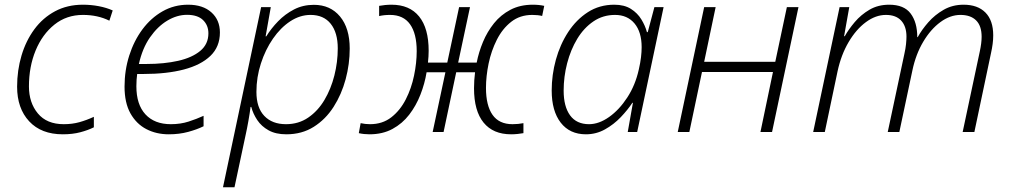

<svg xmlns="http://www.w3.org/2000/svg" viewBox="-20 -561 4300 816"><path d="M247.1 9.8Q155.3 9.8 104 -45.4Q52.7 -100.6 52.7 -192.4Q52.7 -262.2 71.5 -325.2Q90.3 -388.2 126.2 -436.8Q162.1 -485.4 214.1 -513.2Q266.1 -541 332.5 -541Q366.7 -541 399.9 -534.7Q433.1 -528.3 459 -516.6L444.8 -473.1Q395.5 -497.6 332.5 -497.6Q262.7 -497.6 211.2 -456.3Q159.7 -415 131.3 -346.2Q103 -277.3 103 -193.8Q103 -124.5 140.9 -78.9Q178.7 -33.2 251 -33.2Q286.6 -33.2 317.4 -41.7Q348.1 -50.3 378.9 -64.5V-20Q353.5 -7.3 320.8 1.2Q288.1 9.8 247.1 9.8Z M697.3 9.8Q644.5 9.8 602.1 -12.2Q559.6 -34.2 534.4 -79.1Q509.3 -124 509.3 -192.9Q509.3 -262.2 529.3 -325Q549.3 -387.7 585.4 -436.3Q621.6 -484.9 670.9 -512.9Q720.2 -541 779.3 -541Q842.3 -541 878.4 -508.5Q914.6 -476.1 914.6 -422.9Q914.6 -362.3 874.3 -323.5Q834 -284.7 761.2 -265.6Q688.5 -246.6 590.3 -246.6H563Q561.5 -236.8 560.5 -222.4Q559.6 -208 559.6 -194.3Q559.6 -116.7 598.1 -75Q636.7 -33.2 706.1 -33.2Q747.1 -33.2 781.2 -44.2Q815.4 -55.2 845.2 -68.8V-24.4Q817.4 -10.7 779.8 -0.5Q742.2 9.8 697.3 9.8ZM570.3 -289.1H603Q677.7 -289.1 737.1 -302.5Q796.4 -315.9 831.1 -344.7Q865.7 -373.5 865.7 -419.4Q865.7 -453.6 842.8 -475.8Q819.8 -498 774.9 -498Q732.4 -498 691.2 -473.4Q649.9 -448.7 617.4 -402.1Q585 -355.5 570.3 -289.1Z M927.7 234.9 1089.8 -530.8H1130.9L1108.9 -406.7H1111.8Q1132.3 -439.9 1161.9 -470.5Q1191.4 -501 1229.5 -520.8Q1267.6 -540.5 1314 -540.5Q1383.8 -540.5 1425 -491Q1466.3 -441.4 1466.3 -354.5Q1466.3 -289.1 1449 -224.4Q1431.6 -159.7 1397.7 -106.7Q1363.8 -53.7 1313.5 -22Q1263.2 9.8 1196.8 9.8Q1151.9 9.8 1121.6 -7.1Q1091.3 -23.9 1073.5 -50.5Q1055.7 -77.1 1047.9 -106.4H1044.9Q1041.5 -79.1 1035.6 -46.4Q1029.8 -13.7 1023.9 12.7L976.6 234.9ZM1195.3 -33.2Q1249 -33.2 1290 -61.3Q1331.1 -89.4 1358.9 -136.2Q1386.7 -183.1 1401.1 -240.2Q1415.5 -297.4 1415.5 -355.5Q1415.5 -422.4 1385.5 -460Q1355.5 -497.6 1299.8 -497.6Q1254.9 -497.6 1213.6 -470.5Q1172.4 -443.4 1140.1 -396.7Q1107.9 -350.1 1088.9 -291.5Q1069.8 -232.9 1069.8 -170.4Q1069.8 -103.5 1103.3 -68.4Q1136.7 -33.2 1195.3 -33.2Z M1550.3 9.8Q1526.4 9.8 1504.9 4.9L1512.7 -37.6Q1531.7 -33.2 1552.7 -33.2Q1605.5 -33.2 1643.1 -62.5Q1680.7 -91.8 1704.6 -138.7Q1728.5 -185.5 1739.7 -239.7Q1751 -293.9 1751 -343.8Q1751 -418 1722.7 -457.8Q1694.3 -497.6 1637.7 -497.6Q1611.8 -497.6 1591.3 -492.7V-536.1Q1602.1 -538.1 1616.2 -539.6Q1630.4 -541 1644 -541Q1720.7 -541 1761.2 -491Q1801.8 -440.9 1801.8 -345.2Q1801.8 -321.8 1798.8 -294.9H1880.9L1931.2 -530.8H1977.5L1927.2 -294.9H2005.9Q2014.6 -339.4 2032.7 -382.8Q2050.8 -426.3 2079.6 -462.2Q2108.4 -498 2149.4 -519.5Q2190.4 -541 2244.6 -541Q2271 -541 2293 -536.1L2284.2 -493.2Q2266.1 -497.6 2242.2 -497.6Q2189.9 -497.6 2152.6 -468.3Q2115.2 -439 2091.6 -392.1Q2067.9 -345.2 2056.6 -291Q2045.4 -236.8 2045.4 -187.5Q2045.4 -112.8 2073.2 -73Q2101.1 -33.2 2158.2 -33.2Q2182.6 -33.2 2204.6 -37.6V4.9Q2194.3 6.8 2180.2 8.3Q2166 9.8 2152.3 9.8Q2075.7 9.8 2035.2 -40Q1994.6 -89.8 1994.6 -186Q1994.6 -220.2 1999 -253.9H1918.9L1865.2 0H1818.8L1873 -253.9H1793Q1785.2 -205.6 1766.8 -158.7Q1748.5 -111.8 1719.2 -73.7Q1689.9 -35.6 1647.9 -12.9Q1606 9.8 1550.3 9.8Z M2470.2 9.8Q2401.4 9.8 2363 -39.8Q2324.7 -89.4 2324.7 -176.3Q2324.7 -242.7 2342.5 -307.4Q2360.4 -372.1 2394.8 -424.8Q2429.2 -477.5 2478.5 -509.3Q2527.8 -541 2590.8 -541Q2633.3 -541 2661.4 -523.2Q2689.5 -505.4 2705.8 -478.5Q2722.2 -451.7 2729.5 -424.3H2732.9L2761.2 -530.8H2800.3L2688 0H2647.9L2669.9 -124H2667.5Q2647.9 -94.2 2618.4 -63.2Q2588.9 -32.2 2551.3 -11.2Q2513.7 9.8 2470.2 9.8ZM2483.4 -33.2Q2525.4 -33.2 2568.6 -63.7Q2611.8 -94.2 2646 -146.7Q2680.2 -199.2 2694.8 -265.1Q2701.7 -294.9 2704.3 -317.9Q2707 -340.8 2707 -360.4Q2707 -424.8 2676.8 -461.2Q2646.5 -497.6 2593.8 -497.6Q2542.5 -497.6 2502 -470Q2461.4 -442.4 2433.3 -396Q2405.3 -349.6 2390.4 -292.2Q2375.5 -234.9 2375.5 -175.8Q2375.5 -108.4 2402.8 -70.8Q2430.2 -33.2 2483.4 -33.2Z M2860.4 0 2972.7 -530.8H3021.5L2972.7 -298.3H3274.9L3324.2 -530.8H3373.5L3261.2 0H3211.9L3265.1 -254.9H2963.4L2909.7 0Z M3436 0 3548.3 -530.8H3589.4L3567.4 -407.2H3570.3Q3586.4 -436 3612.8 -467.3Q3639.2 -498.5 3675.5 -519.8Q3711.9 -541 3758.8 -541Q3822.3 -541 3850.3 -503.4Q3878.4 -465.8 3878.4 -403.3H3880.4Q3897.5 -434.6 3925.3 -466.3Q3953.1 -498 3990.7 -519.5Q4028.3 -541 4075.2 -541Q4135.3 -541 4168.2 -507.6Q4201.2 -474.1 4201.2 -410.6Q4201.2 -392.6 4198.7 -374Q4196.3 -355.5 4191.9 -335.9L4121.1 0H4071.3L4144 -341.8Q4151.9 -377.9 4151.9 -404.8Q4151.9 -451.2 4128.4 -474.4Q4105 -497.6 4062 -497.6Q4018.1 -497.6 3976.6 -467Q3935.1 -436.5 3903.6 -383.3Q3872.1 -330.1 3857.9 -262.7L3802.2 0H3752.9L3823.7 -332.5Q3828.6 -354 3830.6 -373.3Q3832.5 -392.6 3832.5 -405.3Q3832.5 -448.7 3810.3 -473.1Q3788.1 -497.6 3745.1 -497.6Q3701.7 -497.6 3660.2 -467Q3618.7 -436.5 3586.7 -382.3Q3554.7 -328.1 3539.6 -257.8L3485.4 0Z"/></svg>

Font: Open Sans Light
Style: Italic
Weight: 300
Italic angle: -12°
Designer: Monotype Design Team
Foundry: Monotype Imaging Inc.
Version: Version 3.003; ttfautohint (v1.8.4)